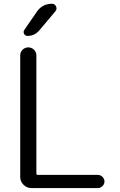

<svg xmlns="http://www.w3.org/2000/svg" viewBox="-20 -999 621 997"><path d="M250 -979.5Q264.6 -979.5 271 -965.8Q277.3 -952.1 267.6 -940.4L184.6 -841.8Q160.2 -812.5 123 -812.5Q110.4 -812.5 105 -823.2Q99.6 -834 106.4 -843.8L170.9 -937.5Q199.2 -979.5 250 -979.5ZM168.9 -710.9V-97.7Q168.9 -90.8 175.8 -90.8H488.3Q502 -90.8 512.2 -80.6Q522.5 -70.3 522.5 -56.6Q522.5 -43 512.2 -32.7Q502 -22.5 488.3 -22.5H142.6Q119.1 -22.5 102.1 -39.6Q85 -56.6 85 -80.1V-710.9Q85 -728.5 97.2 -740.7Q109.4 -752.9 127 -752.9Q144.5 -752.9 156.7 -740.7Q168.9 -728.5 168.9 -710.9Z"/></svg>

Font: Gen Jyuu Gothic Normal
Style: Regular
Weight: 300
Designer: [Source Han Sans]
Ryoko NISHIZUKA  (kana & ideographs); Paul D. Hunt (Latin, Greek & Cyrillic); Wenlong ZHANG  (bopomofo
Version: Version 1.002.20150607